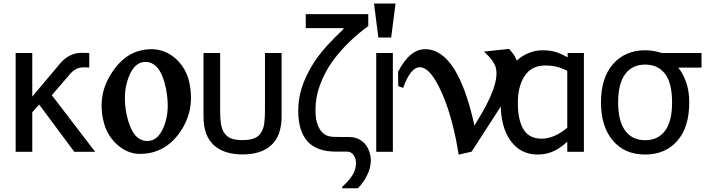

<svg xmlns="http://www.w3.org/2000/svg" viewBox="-20 -838 3893 1060"><path d="M505.4 0H390.1L196.3 -260.7L158.2 -218.3V0H66.4V-545.4H158.2V-304.7L310.1 -485.4Q336.4 -517.1 366.9 -531.7Q397.5 -546.4 427.7 -546.4Q440.4 -546.4 455.1 -545.9Q469.7 -545.4 472.7 -545.4V-465.3H467.3Q460 -466.3 452.1 -466.3Q444.3 -466.3 440.4 -466.3Q438 -466.3 431.2 -465.8Q424.3 -465.3 413.1 -462.4Q402.3 -459 390.4 -450.7Q378.4 -442.4 369.6 -432.6L266.1 -312.5Z M752 11.7Q682.6 11.7 623 -43Q565.9 -97.2 549.8 -175.8Q517.6 -321.8 602.1 -443.4Q644.5 -505.9 698 -536.1Q751.5 -566.4 816.9 -566.4Q890.6 -566.4 950.7 -513.7Q1008.8 -460 1025.4 -381.8Q1041.5 -304.7 1028.8 -237.3Q1016.1 -169.9 974.6 -109.4Q931.6 -47.9 876 -18.1Q820.3 11.7 752 11.7ZM793 -59.6Q825.2 -59.6 847.9 -81.1Q870.6 -102.5 886.7 -144Q903.8 -189.5 905.8 -240.5Q907.7 -291.5 896 -350.6Q880.4 -424.8 852.1 -460.4Q823.7 -496.1 782.2 -496.1Q721.2 -496.1 689 -408.7Q671.9 -362.8 669.7 -311.3Q667.5 -259.8 679.7 -202.6Q710.9 -59.6 793 -59.6Z M1534.7 -196.3Q1534.7 -89.8 1478.8 -37.6Q1422.9 14.6 1318.8 14.6Q1216.8 14.6 1160.2 -36.9Q1103.5 -88.4 1103.5 -196.3V-545.4H1195.3V-227.5Q1195.3 -184.1 1200 -154.1Q1204.6 -124 1218.3 -104Q1231.9 -83.5 1255.4 -74Q1278.8 -64.5 1319.3 -64.5Q1358.4 -64.5 1383.1 -74.2Q1407.7 -84 1420.9 -105Q1435.1 -127.4 1439 -158Q1442.9 -188.5 1442.9 -227.5V-545.4H1534.7Z M2000.5 -36.6Q2013.2 -19.5 2020.3 3.4Q2027.3 26.4 2027.3 46.9Q2027.3 88.9 2006.3 130.4Q1985.4 171.9 1956.1 201.2H1868.7V194.3Q1910.6 155.8 1928 125.5Q1945.3 95.2 1945.3 64Q1945.3 35.6 1931.6 17.3Q1918 -1 1895.5 -1H1834Q1728.5 -1 1677.5 -57.6Q1626.5 -114.3 1626.5 -226.1Q1626.5 -295.4 1647.2 -357.2Q1668 -418.9 1703.6 -477.5Q1737.3 -532.2 1782 -581.8Q1826.7 -631.3 1877 -678.2V-682.6H1668V-759.8H2013.2V-693.8Q1960.9 -657.2 1907.2 -605Q1853.5 -552.7 1813.5 -496.6Q1772.9 -439 1747.3 -370.8Q1721.7 -302.7 1721.7 -232.9Q1721.7 -215.8 1722.9 -199.5Q1724.1 -183.1 1729.5 -161.6Q1734.9 -142.6 1745.6 -124.5Q1756.3 -106.4 1774.9 -94.7Q1792 -83.5 1822.8 -82.5Q1853.5 -81.5 1873 -81.5H1906.7Q1939.9 -81.5 1963.4 -68.6Q1986.8 -55.7 2000.5 -36.6Z M2148.9 0H2057.1V-545.4H2148.9ZM2163.6 -818.4 2139.6 -630.9H2068.8L2044.9 -818.4Z M2512.2 15.6 2497.1 -69.8V-69.3Q2477.5 -164.1 2452.9 -237.8Q2428.2 -311.5 2399.9 -365.7Q2373.5 -417 2347.9 -441.9Q2322.3 -466.8 2297.9 -466.8Q2246.6 -466.8 2205.6 -352.5L2178.7 -362.8L2177.7 -441.9Q2210.9 -505.4 2248 -535.9Q2285.2 -566.4 2326.7 -566.4Q2506.8 -566.4 2599.6 -144L2608.4 -160.2Q2674.3 -265.1 2701.4 -339.6Q2728.5 -414.1 2718.3 -460Q2710.4 -500 2651.9 -553.2L2790.5 -567.9Q2812 -544.9 2823.2 -524.9Q2834.5 -504.9 2837.4 -488.8Q2848.1 -441.9 2824.2 -387.7Q2812 -363.3 2785.6 -317.9Q2759.3 -272.5 2717.3 -207.5L2583.5 -0.5Z M3203.6 0H3111.8V-55.7Q3072.8 -19.5 3033.9 -2.2Q2995.1 15.1 2948.2 15.1Q2854.5 15.1 2799.3 -60.3Q2744.1 -135.7 2744.1 -268.6Q2744.1 -335.9 2762.5 -390.1Q2780.8 -444.3 2814.9 -484.4Q2844.7 -520 2887.2 -540.3Q2929.7 -560.5 2976.1 -560.5Q3017.1 -560.5 3047.6 -551Q3078.1 -541.5 3111.8 -522.5H3113.8V-545.4H3203.6ZM3111.8 -132.8V-447.3Q3077.6 -463.9 3050.3 -470.2Q3022.9 -476.6 2991.2 -476.6Q2915.5 -476.6 2877.2 -419.7Q2838.9 -362.8 2838.9 -270.5Q2838.9 -174.3 2870.4 -123.3Q2901.9 -72.3 2969.7 -72.3Q3005.9 -72.3 3042.7 -88.6Q3079.6 -105 3111.8 -132.8Z M3853 -464.8H3724.6Q3752 -430.7 3768.6 -382.6Q3785.2 -334.5 3785.2 -272.5Q3785.2 -134.8 3718.8 -59.8Q3652.3 15.1 3542 15.1Q3428.2 15.1 3363 -62.3Q3297.9 -139.6 3297.9 -272.5Q3297.9 -409.2 3365 -484.9Q3432.1 -560.5 3542 -560.5Q3565.4 -560.5 3589.6 -556.2Q3613.8 -551.8 3634.3 -545.4H3853ZM3690.4 -272.5Q3690.4 -378.4 3651.9 -429.9Q3613.3 -481.4 3542 -481.4Q3470.7 -481.4 3431.6 -429Q3392.6 -376.5 3392.6 -272.5Q3392.6 -169.9 3431.4 -116.9Q3470.2 -64 3542 -64Q3612.8 -64 3651.6 -116Q3690.4 -168 3690.4 -272.5Z"/></svg>

Font: IranNastaliq
Style: Regular
Weight: 400
Designer: Hossein Zahedi
Version: Version 1.5